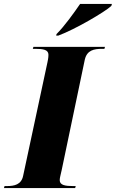

<svg xmlns="http://www.w3.org/2000/svg" viewBox="-57 -951 586 971"><path d="M229 -779 227 -771H238C324 -803 474 -891 506 -921L509 -931H348C318 -887 267 -816 229 -779ZM-37 0H323L326 -10H313C274 -10 245 -14 245 -40C245 -52 250 -67 255 -91L372 -650C383 -697 418 -704 459 -704H471L474 -714H112L109 -704H121C161 -704 188 -700 188 -674C188 -669 188 -659 183 -636L60 -62C51 -17 15 -10 -22 -10H-34Z"/></svg>

Font: Noto Serif Display SemiCondensed Black
Style: Italic
Weight: 900
Width: 4
Italic angle: -12°
Designer: Monotype Design Team
Foundry: Monotype Imaging Inc.
Version: Version 2.009